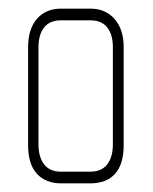

<svg xmlns="http://www.w3.org/2000/svg" viewBox="-20 -424 353 444"><path d="M189 0H121Q86 0 65.5 -22Q45 -44 45 -89V-315Q45 -357 65.5 -380.5Q86 -404 121 -404H189Q224 -404 245 -380Q266 -356 266 -315V-89Q266 -44 246 -22Q226 0 189 0ZM241 -315Q241 -344 228 -360.5Q215 -377 189 -377H121Q95 -377 82 -360.5Q69 -344 69 -315V-90Q69 -61 82 -44Q95 -27 121 -27H189Q215 -27 228 -44Q241 -61 241 -90Z"/></svg>

Font: Chathura Light
Style: Regular
Weight: 300
Designer: Appaji Ambarisha Darbha
Foundry: Aditya Fonts
Version: Version 1.002 2016